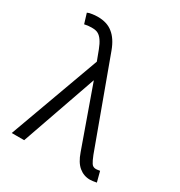

<svg xmlns="http://www.w3.org/2000/svg" viewBox="-176 -860 927 990"><g transform="rotate(30 288.0 -365.0)"><path d="M437 -15Q409 -38 391 -90L265 -444H264L108 2H34L230 -536L207 -597Q186 -652 159 -667Q146 -675 120 -675Q97 -675 77 -670L59 -729Q72 -735 85 -736Q102 -739 119 -739Q175 -739 209 -711Q245 -683 267 -623L455 -111Q467 -81 475 -69Q484 -54 503 -54L513 -55L526 -57L542 4Q517 9 503 9Q466 9 437 -15Z"/></g></svg>

Font: Sinter Normal
Style: Regular
Weight: 350
Foundry: Adobe & rsms
Version: Version 1.000